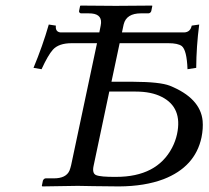

<svg xmlns="http://www.w3.org/2000/svg" viewBox="-20 -666 750 688"><path d="M640.1 -549.8Q662.1 -550.8 667 -574.2L693.8 -578.1Q683.6 -499.5 683.1 -422.9L651.9 -418Q649.4 -486.3 631.3 -501Q617.2 -511.2 583.5 -511.2H408.7L379.4 -373H458.5Q552.7 -372.6 588.4 -358.9Q698.2 -314.5 706.1 -232.9Q708.5 -205.6 702.1 -173.8Q679.7 -67.9 565.9 -23.9Q498.5 1.5 406.7 2Q357.4 2 315.4 1Q284.2 0 258.8 0L131.8 2L129.9 0L133.8 -19Q137.2 -26.4 143.6 -26.9H172.9Q216.8 -26.9 229 -54.7Q232.4 -63.5 234.9 -74.2L327.6 -511.2H236.8Q190.4 -511.2 169.4 -487.8Q152.3 -468.8 128.9 -418L100.1 -422.9Q132.8 -501.5 154.8 -578.1L180.2 -574.2Q177.7 -551.8 196.8 -549.8H335.9L340.8 -574.2Q349.1 -613.8 308.6 -617.7Q302.2 -618.2 296.4 -618.2H269.5Q263.2 -620.1 263.2 -626L267.1 -645L269.5 -646Q270.5 -646 395 -645L524.4 -646L525.9 -645L522 -626Q519 -618.7 512.2 -618.2H485.4Q433.1 -618.2 423.3 -579.1Q422.9 -576.7 422.4 -575.2L417 -549.8ZM371.6 -337.9 315.4 -71.8Q309.6 -44.9 324.2 -38.6Q340.3 -31.7 396 -32.2Q542 -32.2 596.7 -136.7Q608.9 -160.2 614.3 -185.1Q634.8 -280.8 559.6 -318.8Q522.5 -337.9 465.8 -337.9Z"/></svg>

Font: Linux Biolinum Capitals O
Style: Italic Samll Caps
Weight: 400
Italic angle: -12°
Designer: Philipp H. Poll
Foundry: Philipp H. Poll
Version: Version 0.6.2